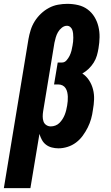

<svg xmlns="http://www.w3.org/2000/svg" viewBox="-56 -763 576 998"><path d="M-36 215 92 -560Q96 -583 103.5 -607Q111 -631 124.5 -652.5Q138 -674 157 -692Q176 -710 198.5 -722Q221 -734 245.5 -738.5Q270 -743 294 -743Q294 -743 294 -743Q294 -743 294 -743Q323 -743 350.5 -736.5Q378 -730 399.5 -714Q421 -698 435 -675Q449 -652 455.5 -625Q462 -598 461.5 -569.5Q461 -541 456 -512Q453 -493 447.5 -474Q442 -455 431 -437.5Q420 -420 405 -405.5Q390 -391 372 -381Q393 -367 407 -345.5Q421 -324 427.5 -298.5Q434 -273 433 -246Q432 -219 427 -192Q424 -168 417.5 -145Q411 -122 400 -100Q389 -78 374 -57.5Q359 -37 339 -22Q319 -7 295 0.5Q271 8 248 8Q230 8 213 3.5Q196 -1 183 -11Q170 -21 162 -35.5Q154 -50 149 -67L102 215ZM208 -106Q220 -106 232 -110.5Q244 -115 253 -124Q262 -133 269 -144Q276 -155 280.5 -166.5Q285 -178 288 -190Q291 -202 293 -214Q295 -226 296 -237.5Q297 -249 296.5 -261Q296 -273 293.5 -284Q291 -295 285 -304.5Q279 -314 269 -319Q259 -324 247 -324H225L244 -438H266Q280 -438 290 -449.5Q300 -461 306 -473.5Q312 -486 315.5 -499.5Q319 -513 321 -526Q323 -536 324 -546.5Q325 -557 325 -567.5Q325 -578 324 -588Q323 -598 320 -607Q317 -616 309.5 -622.5Q302 -629 292 -629Q278 -629 265.5 -619Q253 -609 245.5 -596Q238 -583 234 -569Q230 -555 227 -541L168 -183Q166 -170 166 -157Q166 -144 170 -132Q174 -120 184.5 -113Q195 -106 208 -106Z"/></svg>

Font: Iosevka SS04 Heavy Oblique
Style: Regular
Weight: 900
Italic angle: -9°
Monospace: yes
Designer: Belleve Invis
Foundry: Belleve Invis
Version: Version 19.0.0; ttfautohint (v1.8.4)